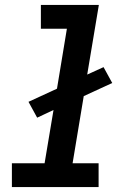

<svg xmlns="http://www.w3.org/2000/svg" viewBox="-20 -755 540 775"><path d="M28 0V-96H160L196 -311L130 -280L95 -344L210 -397L250 -639H145V-735H379L332 -454L398 -484L433 -420L318 -367L273 -96H378V0Z"/></svg>

Font: Iosevka Curly Oblique
Style: Bold
Weight: 700
Italic angle: -9°
Monospace: yes
Designer: Belleve Invis
Foundry: Belleve Invis
Version: Version 11.1.0; ttfautohint (v1.8.3)